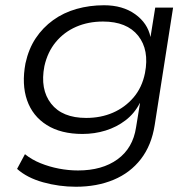

<svg xmlns="http://www.w3.org/2000/svg" viewBox="-20 -523 747 731"><path d="M269 188Q205 188 144 171Q83 154 45 120L75 64Q101 85 134.5 98.5Q168 112 204.5 119Q241 126 277 126Q369 126 427.5 83.5Q486 41 498 -38L513 -130H512Q492 -91 458 -65Q424 -39 382 -26Q340 -13 294 -13Q212 -13 158 -47Q104 -81 83 -141.5Q62 -202 77 -282Q89 -337 116 -377.5Q143 -418 182.5 -446.5Q222 -475 271.5 -489Q321 -503 376 -503Q447 -503 494.5 -469Q542 -435 553 -382L571 -494H639L569 -47Q557 30 516.5 82.5Q476 135 412.5 161.5Q349 188 269 188ZM308 -74Q364 -74 410 -94Q456 -114 488.5 -152Q521 -190 532 -245Q549 -333 506 -387Q463 -441 372 -441Q316 -441 270 -421Q224 -401 192.5 -363Q161 -325 149 -271Q132 -183 174.5 -128.5Q217 -74 308 -74Z"/></svg>

Font: Nunito Sans 7pt SemiExpanded Light
Style: Italic
Weight: 300
Width: 6
Italic angle: -9°
Designer: Vernon Adams
Foundry: Vernon Adams
Version: Version 3.101;gftools[0.9.27]